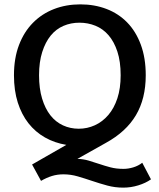

<svg xmlns="http://www.w3.org/2000/svg" viewBox="-20 -660 729 880"><path d="M348 -640Q413 -640 468 -619Q523 -598 563 -557Q603 -516 625.5 -455Q648 -394 648 -315Q648 -208 603 -132Q558 -56 465 -5L335 68Q362 69 386 76Q410 83 435 91.5Q460 100 486.5 107Q513 114 546 114Q568 114 591 107Q614 100 632 86L672 162Q648 179 614 189.5Q580 200 545 200Q507 200 472 190.5Q437 181 403 169.5Q369 158 336.5 148.5Q304 139 271 139Q243 139 218.5 146.5Q194 154 168 169L127 94L284 4Q230 -5 186 -30Q142 -55 110.5 -95Q79 -135 61.5 -190Q44 -245 44 -315Q44 -393 67 -453.5Q90 -514 131 -555.5Q172 -597 227.5 -618.5Q283 -640 348 -640ZM159 -315Q159 -254 173 -208Q187 -162 211 -131.5Q235 -101 268.5 -85.5Q302 -70 341 -70Q380 -70 415 -86Q450 -102 476.5 -133Q503 -164 518 -209.5Q533 -255 533 -315Q533 -378 518 -423.5Q503 -469 477.5 -498.5Q452 -528 417.5 -542Q383 -556 344 -556Q305 -556 271 -541.5Q237 -527 212.5 -497Q188 -467 173.5 -421.5Q159 -376 159 -315Z"/></svg>

Font: Mukta Vaani Medium
Style: Regular
Weight: 500
Designer: Noopur Datye, Girish Dalvi, Yashodeep Gholap, Pallavi Karambelkar
Foundry: Ek Type
Version: Version 2.538;PS 1.000;hotconv 16.6.51;makeotf.lib2.5.65220;